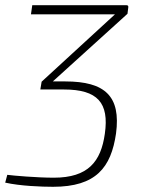

<svg xmlns="http://www.w3.org/2000/svg" viewBox="-40 -502 550 738"><path d="M446 -482H84L79 -447H402L120 -188L115 -158H206C335 -158 380 -107 363 12C348 119 299 181 167 181C102 181 10 173 -12 170L-20 200C38 213 120 216 164 216C329 216 387 142 406 11C425 -132 364 -189 211 -189H163L450 -449L453 -473C454 -479 452 -482 446 -482Z"/></svg>

Font: Exo 2 Extra Light
Style: Italic
Weight: 250
Italic angle: -8°
Designer: Natanael Gama
Version: Version 1.001;PS 001.001;hotconv 1.0.88;makeotf.lib2.5.64775